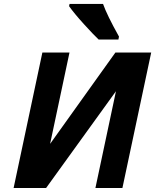

<svg xmlns="http://www.w3.org/2000/svg" viewBox="-20 -938 790 958"><path d="M590.8 0H456.1L558.6 -482.9L210 0H47.9L191.4 -675.8H326.7L230 -220.2L555.7 -675.8H734.4ZM570.8 -740.7H472.2Q446.8 -764.6 398.4 -817.9Q350.1 -871.1 324.7 -907.2L327.1 -918.5H494.1Q513.2 -863.8 573.7 -755.4Z"/></svg>

Font: Cadman
Style: Bold Italic
Weight: 700
Italic angle: -12°
Designer: Paul James MIller
Foundry: High-Logic / Made with FontCreator
Version: Version 2.114;March 28, 2021;FontCreator 13.0.0.2683 64-bit